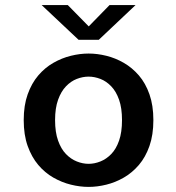

<svg xmlns="http://www.w3.org/2000/svg" viewBox="-20 -722 690 753"><path d="M327.5 11Q293.5 11 258 2.2Q222.5 -6.5 189.2 -25.5Q156 -44.5 130 -75.2Q104 -106 88.5 -149.5Q73 -193 73 -251Q73 -308.5 88.5 -352Q104 -395.5 130 -426Q156 -456.5 189.2 -475.5Q222.5 -494.5 258 -503.2Q293.5 -512 327.5 -512Q361.5 -512 397 -503.2Q432.5 -494.5 465.5 -475.5Q498.5 -456.5 524.8 -426Q551 -395.5 566.2 -352Q581.5 -308.5 581.5 -251Q581.5 -193 566.2 -149.5Q551 -106 524.8 -75.2Q498.5 -44.5 465.5 -25.5Q432.5 -6.5 397 2.2Q361.5 11 327.5 11ZM327.5 -79.5Q350.5 -79.5 373.8 -88.8Q397 -98 416.2 -117.8Q435.5 -137.5 447 -170.5Q458.5 -203.5 458.5 -251Q458.5 -298 447 -330.8Q435.5 -363.5 416.2 -383.5Q397 -403.5 373.8 -412.5Q350.5 -421.5 327.5 -421.5Q304.5 -421.5 281.2 -412.5Q258 -403.5 238.8 -383.5Q219.5 -363.5 207.8 -330.8Q196 -298 196 -251Q196 -203.5 207.8 -170.5Q219.5 -137.5 238.8 -117.8Q258 -98 281.2 -88.8Q304.5 -79.5 327.5 -79.5ZM143.5 -702H246L328 -618.5L409.5 -702H511.5L367.5 -566H288Z"/></svg>

Font: Trispace Thin Medium
Style: Regular
Weight: 500
Version: Version 1.210